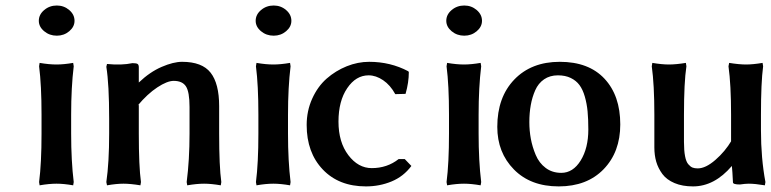

<svg xmlns="http://www.w3.org/2000/svg" viewBox="-20 -663 2784 693"><path d="M120.1 -587.9Q120.1 -610.4 139.4 -626.7Q158.7 -643.1 185.1 -643.1Q210.9 -643.1 230 -626.7Q249 -610.4 249 -587.9Q249 -566.4 230 -550.3Q210.9 -534.2 185.1 -534.2Q158.7 -534.2 139.4 -550.3Q120.1 -566.4 120.1 -587.9ZM129.9 -181.2V-249Q129.9 -355.5 121.1 -423.8L123 -436Q157.2 -430.2 184.1 -430.2Q210 -430.2 244.1 -436L246.1 -423.8Q236.8 -347.7 236.8 -249V-181.2Q236.8 -82 246.1 -5.9L244.1 5.9Q210 0 184.1 0Q157.2 0 123 5.9L121.1 -5.9Q129.9 -74.2 129.9 -181.2Z M606.9 -371.1Q583.5 -371.1 547.9 -347.7Q512.2 -324.2 477.1 -282.2L481 -285.2V-181.2Q481 -62 488.8 -5.9L486.8 5.9Q450.7 0 425.8 0Q400.4 0 366.2 5.9L363.8 -5.9Q374 -75.7 374 -181.2V-233.9Q374 -358.9 363.8 -421.9L366.2 -432.1Q418.5 -426.8 458 -435.1Q472.2 -435.1 476.6 -432.1Q481 -429.2 481 -419.9V-365.2Q521 -403.3 563.5 -421.6Q606 -439.9 637.2 -439.9Q709.5 -439.9 740.2 -400.6Q771 -361.3 771 -279.8V-181.2Q771 -62 778.8 -5.9L776.9 5.9Q742.2 0 716.8 0Q690.4 0 655.8 5.9L653.8 -5.9Q664.1 -85.4 664.1 -181.2V-276.9Q664.1 -331.5 651.1 -351.3Q638.2 -371.1 606.9 -371.1Z M902.8 -587.9Q902.8 -610.4 922.1 -626.7Q941.4 -643.1 967.8 -643.1Q993.7 -643.1 1012.7 -626.7Q1031.7 -610.4 1031.7 -587.9Q1031.7 -566.4 1012.7 -550.3Q993.7 -534.2 967.8 -534.2Q941.4 -534.2 922.1 -550.3Q902.8 -566.4 902.8 -587.9ZM912.6 -181.2V-249Q912.6 -355.5 903.8 -423.8L905.8 -436Q939.9 -430.2 966.8 -430.2Q992.7 -430.2 1026.9 -436L1028.8 -423.8Q1019.5 -347.7 1019.5 -249V-181.2Q1019.5 -82 1028.8 -5.9L1026.9 5.9Q992.7 0 966.8 0Q939.9 0 905.8 5.9L903.8 -5.9Q912.6 -74.2 912.6 -181.2Z M1310.5 -391.1Q1264.6 -391.1 1233.2 -344.7Q1201.7 -298.3 1201.7 -224.1Q1201.7 -149.9 1237.3 -103Q1272.9 -56.2 1321.8 -56.2Q1377.4 -56.2 1418.9 -88.9H1440.9L1464.8 -64Q1436.5 -25.9 1393.3 -8.1Q1350.1 9.8 1300.8 9.8Q1203.1 9.8 1145 -51.3Q1086.9 -112.3 1086.9 -211.9Q1086.9 -262.7 1106.7 -306.6Q1126.5 -350.6 1158.9 -379.2Q1191.4 -407.7 1231.4 -423.8Q1271.5 -439.9 1312.5 -439.9Q1389.2 -439.9 1453.6 -405.8L1455.6 -402.8Q1455.6 -365.2 1443.8 -324.2L1406.7 -323.2Q1388.7 -356 1362.8 -373.5Q1336.9 -391.1 1310.5 -391.1Z M1590.8 -587.9Q1590.8 -610.4 1610.1 -626.7Q1629.4 -643.1 1655.8 -643.1Q1681.6 -643.1 1700.7 -626.7Q1719.7 -610.4 1719.7 -587.9Q1719.7 -566.4 1700.7 -550.3Q1681.6 -534.2 1655.8 -534.2Q1629.4 -534.2 1610.1 -550.3Q1590.8 -566.4 1590.8 -587.9ZM1600.6 -181.2V-249Q1600.6 -355.5 1591.8 -423.8L1593.8 -436Q1627.9 -430.2 1654.8 -430.2Q1680.7 -430.2 1714.8 -436L1716.8 -423.8Q1707.5 -347.7 1707.5 -249V-181.2Q1707.5 -82 1716.8 -5.9L1714.8 5.9Q1680.7 0 1654.8 0Q1627.9 0 1593.8 5.9L1591.8 -5.9Q1600.6 -74.2 1600.6 -181.2Z M1774.9 -205.1Q1774.9 -312 1836.4 -376Q1897.9 -439.9 2000.5 -439.9Q2105 -439.9 2161.9 -378.9Q2218.8 -317.9 2218.8 -213.9Q2218.8 -114.3 2158.7 -52.2Q2098.6 9.8 1996.6 9.8Q1895 9.8 1835 -51.3Q1774.9 -112.3 1774.9 -205.1ZM1993.7 -391.1Q1964.8 -391.1 1943.8 -376.7Q1922.9 -362.3 1911.9 -337.4Q1900.9 -312.5 1895.8 -283.9Q1890.6 -255.4 1890.6 -222.2Q1890.6 -191.4 1896 -162.1Q1901.4 -132.8 1913.6 -103.8Q1925.8 -74.7 1949.5 -56.9Q1973.1 -39.1 2005.9 -39.1Q2048.3 -39.1 2075.9 -83.7Q2103.5 -128.4 2103.5 -195.8Q2103.5 -232.9 2100.8 -261Q2098.1 -289.1 2090.8 -314.5Q2083.5 -339.8 2071.5 -356Q2059.6 -372.1 2040 -381.6Q2020.5 -391.1 1993.7 -391.1Z M2625.5 -4.9Q2623.5 -46.9 2621.6 -64Q2558.6 9.8 2481.4 9.8Q2442.9 9.8 2414.6 -2.2Q2386.2 -14.2 2370.8 -34.9Q2355.5 -55.7 2348.6 -79.3Q2341.8 -103 2341.8 -130.9V-249Q2341.8 -356.9 2332.5 -423.8L2334.5 -436Q2369.1 -430.2 2394.5 -430.2Q2419.9 -430.2 2455.6 -436L2457.5 -423.8Q2448.7 -365.7 2448.7 -249V-150.9Q2448.7 -119.6 2452.6 -99.4Q2456.5 -79.1 2464.4 -70.1Q2472.2 -61 2479.7 -58.1Q2487.3 -55.2 2498.5 -55.2Q2526.9 -55.2 2562 -85.7Q2597.2 -116.2 2620.6 -155.8L2618.7 -152.8V-249Q2618.7 -356.9 2609.4 -423.8L2611.8 -436Q2647.9 -430.2 2672.9 -430.2Q2697.8 -430.2 2732.4 -436L2734.4 -423.8Q2726.6 -364.7 2726.6 -249V-192.9Q2726.6 -92.3 2742.7 -5.9L2740.7 5.9Q2705.1 0 2682.6 0Q2670.4 0 2650.4 2.9Q2625.5 2.9 2625.5 -4.9Z"/></svg>

Font: Linear Smooth
Style: Bold
Weight: 700
Designer: Philipp H. Poll, Flanker
Foundry: Philipp H. Poll, reworked by Flanker
Version: Version 1.061 | FøM Fix